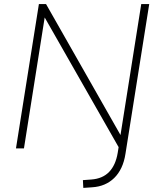

<svg xmlns="http://www.w3.org/2000/svg" viewBox="-20 -725 772 938"><path d="M387 193 385 155 426 152Q481 148 513 115Q545 82 555 22L562 -22L563 0L185 -663H202L97 0H58L170 -705H205L582 -42H565L670 -705H709L593 26Q587 65 573 94.5Q559 124 538 144.5Q517 165 490 176.5Q463 188 430 190Z"/></svg>

Font: Nunito Sans 12pt ExtraLight
Style: Italic
Weight: 200
Italic angle: -9°
Designer: Vernon Adams
Foundry: Vernon Adams
Version: Version 3.101;gftools[0.9.27]